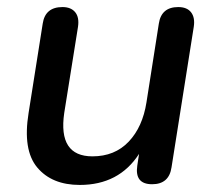

<svg xmlns="http://www.w3.org/2000/svg" viewBox="-20 -515 609 544"><path d="M206 9Q127 9 85.5 -40.5Q44 -90 61 -195L101 -448Q108 -495 157 -495Q181 -495 193 -480.5Q205 -466 201 -439L162 -195Q144 -72 242 -72Q305 -72 344.5 -113.5Q384 -155 395 -225L430 -448Q437 -495 485 -495Q510 -495 521.5 -480Q533 -465 529 -439L466 -41Q459 7 411 7Q361 7 369 -46L374 -79Q317 9 206 9Z"/></svg>

Font: Nunito SemiBold
Style: Italic
Weight: 600
Italic angle: -9°
Designer: Vernon Adams
Foundry: Vernon Adams
Version: Version 3.601; ttfautohint (v1.8.2.53-6de2)